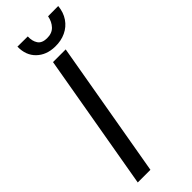

<svg xmlns="http://www.w3.org/2000/svg" viewBox="-289 -915 941 941"><g transform="rotate(-45 181.5 -444.0)"><path d="M238.3 -710.9 114.7 0H26.9L150.4 -710.9ZM292 -886.7 362.8 -887.2Q358.9 -846.2 338.6 -816.7Q318.4 -787.1 285.4 -771.5Q252.4 -755.9 211.4 -756.8Q152.3 -757.8 116 -793Q79.6 -828.1 80.6 -887.7L151.9 -887.2Q150.4 -856 164.1 -835.2Q177.7 -814.5 211.9 -814Q246.6 -813.5 266.4 -834.2Q286.1 -855 292 -886.7Z"/></g></svg>

Font: Roboto Condensed
Style: Italic
Weight: 400
Italic angle: -12°
Designer: Christian Robertson
Foundry: Google
Version: Version 3.0